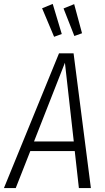

<svg xmlns="http://www.w3.org/2000/svg" viewBox="-40 -956 536 976"><path d="M361 0 340 -188H114L40 0H-20L260 -685H334L422 0ZM133 -237H335L290 -637ZM228 -936 274 -783 235 -769 174 -914ZM337 -935 377 -787 338 -773 283 -913Z"/></svg>

Font: Fira Sans Extra Condensed Light
Style: Italic
Weight: 300
Width: 3
Italic angle: -8°
Designer: Carrois Corporate & Edenspiekermann AG
Foundry: Carrois Corporate GbR & Edenspiekermann AG
Version: Version 4.203